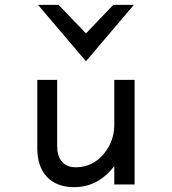

<svg xmlns="http://www.w3.org/2000/svg" viewBox="-20 -762 710 793"><path d="M134 -149C134 -54 185 11 286 11C363 11 415 -28 452 -76V0H536V-432H452V-245C452 -192 430 -149 403 -120C379 -93 342 -71 294 -71C240 -71 216 -107 216 -159V-432H134ZM335 -509 533 -742H448L335 -624L222 -742H137Z"/></svg>

Font: Charger Monospace
Style: Regular
Weight: 400
Designer: Jasper
Foundry: Cannot Into Space Fonts
Version: Version 0.980